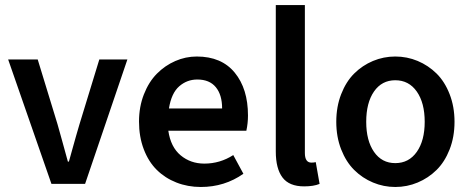

<svg xmlns="http://www.w3.org/2000/svg" viewBox="-20 -726 1855 758"><path d="M183.1 0 12.2 -491.2H128.9L207 -235.8Q210 -225.1 225.1 -171.1Q240.2 -117.2 248 -87.9H252Q256.8 -105 265.1 -135Q273.4 -165 280.5 -189.9Q287.6 -214.8 293.9 -235.8L372.1 -491.2H482.9L315.9 0Z M758.8 -412.1Q718.3 -412.1 687.5 -385.3Q656.7 -358.4 647 -297.9H856.9Q856.9 -351.6 832 -381.8Q807.1 -412.1 758.8 -412.1ZM772.9 12.2Q721.2 12.2 676.5 -5.4Q631.8 -22.9 599.1 -55.2Q566.4 -87.4 547.6 -136.7Q528.8 -186 528.8 -246.1Q528.8 -304.2 548.1 -353.5Q567.4 -402.8 599.4 -435.1Q631.3 -467.3 672.1 -485.1Q712.9 -502.9 756.8 -502.9Q854.5 -502.9 906.7 -439.2Q959 -375.5 959 -270Q959 -239.3 952.6 -210H644.5Q653.8 -145.5 693.1 -112.8Q732.4 -80.1 786.6 -80.1Q848.6 -80.1 900.9 -113.8L940.9 -40Q866.7 12.2 772.9 12.2Z M1180.7 9.8Q1121.6 9.8 1095.2 -25.4Q1068.8 -60.5 1068.8 -127.9V-706.1H1183.6V-122.1Q1183.6 -84 1209.5 -84Q1218.8 -84 1226.6 -85.9L1241.7 0Q1218.3 9.8 1180.7 9.8Z M1540.5 12.2Q1494.6 12.2 1452.6 -5.4Q1410.6 -22.9 1378.4 -54.9Q1346.2 -86.9 1326.9 -136.2Q1307.6 -185.5 1307.6 -245.1Q1307.6 -304.7 1326.9 -354.2Q1346.2 -403.8 1378.4 -435.8Q1410.6 -467.8 1452.6 -485.4Q1494.6 -502.9 1540.5 -502.9Q1586.9 -502.9 1628.9 -485.4Q1670.9 -467.8 1703.4 -435.8Q1735.8 -403.8 1755.1 -354.2Q1774.4 -304.7 1774.4 -245.1Q1774.4 -185.5 1755.1 -136.2Q1735.8 -86.9 1703.4 -54.9Q1670.9 -22.9 1628.9 -5.4Q1586.9 12.2 1540.5 12.2ZM1540.5 -82Q1594.2 -82 1625.5 -126.5Q1656.7 -170.9 1656.7 -245.1Q1656.7 -319.8 1625.5 -364.5Q1594.2 -409.2 1540.5 -409.2Q1487.3 -409.2 1456.5 -364.7Q1425.8 -320.3 1425.8 -245.1Q1425.8 -170.9 1456.5 -126.5Q1487.3 -82 1540.5 -82Z"/></svg>

Font: Source Sans 3 Semibold
Style: Regular
Weight: 600
Designer: Paul D. Hunt
Foundry: Adobe
Version: Version 3.052;hotconv 1.1.0;makeotfexe 2.6.0